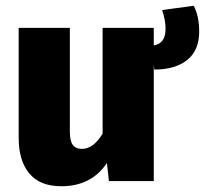

<svg xmlns="http://www.w3.org/2000/svg" viewBox="-20 -630 713 668"><path d="M654 -610Q673 -574 673 -520Q673 -455 631.5 -421.5Q590 -388 517 -388L515 -405V0H359L352 -63Q298 18 193 18Q119 18 82 -26.5Q45 -71 45 -150V-533H223V-173Q223 -139 233.5 -125.5Q244 -112 265 -112Q305 -112 337 -165V-533H515V-472Q556 -479 556 -529Q556 -561 544 -595Z"/></svg>

Font: FiraGO ExtraBold
Style: Regular
Weight: 800
Designer: bBox Type
Foundry: bBox Type GmbH
Version: Version 1.001;PS 001.001;hotconv 1.0.88;makeotf.lib2.5.64775